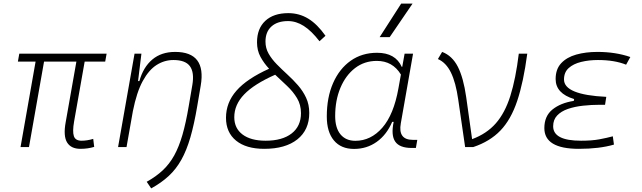

<svg xmlns="http://www.w3.org/2000/svg" viewBox="-20 -815 3556 1064"><path d="M425.8 9.8Q373.5 9.8 351.8 -25.6Q330.1 -61 343.8 -136.7L403.3 -473.6H224.1L140.6 0H93.8L177.2 -473.6H79.1L86.9 -517.6H570.8L563 -473.6H449.2L390.6 -141.6Q380.9 -85.9 389.4 -60.5Q397.9 -35.2 432.1 -35.2Q462.9 -35.2 496.6 -45.4L502 -1Q466.3 9.8 425.8 9.8Z M634.3 0 725.6 -517.6H763.7L745.1 -365.7H752.4Q773.9 -442.9 824 -485.1Q874 -527.3 950.7 -527.3Q1124.5 -527.3 1092.3 -340.3L1073.2 -228Q1056.2 -127 1035.2 -54.4Q1014.2 18.1 985.1 70.1Q956.1 122.1 915.3 159.9Q874.5 197.8 817.9 229L793 192.4Q844.7 163.6 881.8 128.9Q918.9 94.2 945.3 46.6Q971.7 -1 991 -67.6Q1010.3 -134.3 1025.9 -227.1L1045.9 -344.2Q1057.6 -413.1 1032.7 -447.8Q1007.8 -482.4 940.9 -482.4Q891.6 -482.4 848.4 -455.3Q805.2 -428.2 771.2 -366.2Q737.3 -304.2 716.3 -198.7L681.2 0Z M1444.3 9.8Q1344.2 9.8 1288.3 -35.6Q1232.4 -81.1 1232.4 -162.1Q1232.4 -246.6 1290.5 -312.7Q1348.6 -378.9 1471.2 -434.1Q1442.9 -464.4 1423.6 -499.8Q1404.3 -535.2 1404.3 -580.6Q1404.3 -656.7 1450.2 -699.5Q1496.1 -742.2 1577.6 -742.2Q1638.2 -742.2 1688.2 -711.7Q1738.3 -681.2 1783.7 -616.7L1750.5 -586.4Q1706.1 -644 1663.6 -671.1Q1621.1 -698.2 1576.2 -698.2Q1517.1 -698.2 1484.1 -668.2Q1451.2 -638.2 1451.2 -584.5Q1451.2 -547.9 1468.8 -517.3Q1486.3 -486.8 1513.9 -458.7Q1541.5 -430.7 1572.5 -402.3Q1603.5 -374 1631.1 -342.5Q1658.7 -311 1676.3 -273.4Q1693.8 -235.8 1693.8 -189Q1693.8 -95.2 1627.9 -42.7Q1562 9.8 1444.3 9.8ZM1504.9 -400.9Q1388.2 -349.1 1333.3 -292Q1278.3 -234.9 1278.3 -165.5Q1278.3 -104 1324.2 -69.6Q1370.1 -35.2 1452.1 -35.2Q1544.4 -35.2 1596.2 -75.4Q1647.9 -115.7 1647.9 -188Q1647.9 -234.4 1626.2 -270.8Q1604.5 -307.1 1571.3 -338.4Q1538.1 -369.6 1504.9 -400.9Z M2209 -444.3 2222.2 -517.6H2269L2201.2 -131.8Q2184.6 -40 2267.6 -40H2292.5L2284.7 4.9H2261.2Q2194.3 4.9 2170.2 -30.3Q2146 -65.4 2161.6 -139.6H2153.3Q2122.6 -67.9 2067.6 -28.8Q2012.7 10.3 1941.9 10.3Q1869.6 10.3 1830.3 -36.9Q1791 -84 1791 -169.4Q1791 -275.4 1825.9 -354.7Q1860.8 -434.1 1923.3 -478.3Q1985.8 -522.5 2069.8 -522.5Q2171.4 -522.5 2206.5 -444.3ZM2068.4 -477.5Q1999 -477.5 1947.3 -437.5Q1895.5 -397.5 1866.5 -328.4Q1837.4 -259.3 1837.4 -171.9Q1837.4 -106 1866.9 -70.3Q1896.5 -34.7 1949.2 -34.7Q2035.2 -34.7 2098.6 -107.2Q2162.1 -179.7 2188 -325.7L2201.7 -401.9Q2155.8 -477.5 2068.4 -477.5ZM2084 -609.4 2203.1 -794.9H2266.1L2139.6 -609.4Z M2557.6 0 2519.5 -262.2Q2505.9 -358.4 2478.8 -413.3Q2451.7 -468.3 2406.7 -487.8L2430.2 -527.3Q2485.8 -506.3 2517.1 -445.3Q2548.3 -384.3 2563.5 -276.9L2596.2 -43.9Q2676.8 -73.7 2727.5 -131.3Q2778.3 -189 2808.1 -283.4Q2837.9 -377.9 2855 -517.6H2901.9Q2880.9 -359.4 2846.2 -255.9Q2811.5 -152.3 2753.2 -91.6Q2694.8 -30.8 2602.5 0Z M3188 9.8Q2996.6 9.8 2996.6 -105Q2996.6 -171.9 3041.7 -208.3Q3086.9 -244.6 3159.7 -255.9L3161.6 -266.1Q3059.1 -296.9 3059.1 -377Q3059.1 -431.6 3089.8 -464.6Q3120.6 -497.6 3173.1 -512.5Q3225.6 -527.3 3290.5 -527.3Q3391.6 -527.3 3473.1 -499L3449.7 -456.5Q3385.7 -482.4 3293.5 -482.4Q3243.7 -482.4 3200.7 -471.9Q3157.7 -461.4 3131.6 -438Q3105.5 -414.6 3105.5 -374.5Q3105.5 -289.6 3339.8 -278.3L3333 -234.4H3305.2Q3256.8 -234.4 3210.4 -229.2Q3164.1 -224.1 3126.7 -211.2Q3089.4 -198.2 3067.4 -174.8Q3045.4 -151.4 3045.4 -115.2Q3045.4 -35.2 3199.7 -35.2Q3260.3 -35.2 3301.8 -43Q3343.3 -50.8 3376 -59.6L3382.3 -13.7Q3302.2 9.8 3188 9.8Z"/></svg>

Font: Cascadia Code ExtraLight
Style: Italic
Weight: 200
Italic angle: -10°
Monospace: yes
Designer: Aaron Bell
Foundry: Saja Typeworks
Version: Version 2404.023; ttfautohint (v1.8.4)